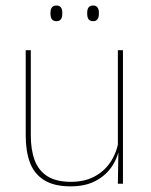

<svg xmlns="http://www.w3.org/2000/svg" viewBox="-20 -668 548 698"><path d="M92 -485.5V-175.5Q92 -123 106.2 -85.2Q120.5 -47.5 152.5 -27.2Q184.5 -7 238 -7Q288 -7 324.5 -26.8Q361 -46.5 383.2 -81.2Q405.5 -116 412 -160.5L421 -141.5H415.5Q411 -101 389.2 -66.5Q367.5 -32 329.2 -11.2Q291 9.5 237 9.5Q177 9.5 141 -12.8Q105 -35 89.2 -76.2Q73.5 -117.5 73.5 -174.5V-485.5ZM427 -485.5V0H408.5L410.5 -127H408.5V-485.5ZM185 -591Q174 -591 168.8 -597.8Q163.5 -604.5 163.5 -618.5V-621.5Q163.5 -634.5 168.8 -641.2Q174 -648 185 -648Q196 -648 201.2 -641.2Q206.5 -634.5 206.5 -621.5V-618.5Q206.5 -604.5 201.2 -597.8Q196 -591 185 -591ZM318.5 -591Q307.5 -591 302.2 -597.8Q297 -604.5 297 -618.5V-621.5Q297 -634.5 302.2 -641.2Q307.5 -648 318.5 -648Q329 -648 334.2 -641.2Q339.5 -634.5 339.5 -621.5V-618.5Q339.5 -604.5 334.2 -597.8Q329 -591 318.5 -591Z"/></svg>

Font: Anek Tamil Thin
Style: Regular
Weight: 250
Designer: Aadarsh Rajan (Tamil), Yesha Goshar (Latin)
Foundry: Ek Type
Version: Version 1.003